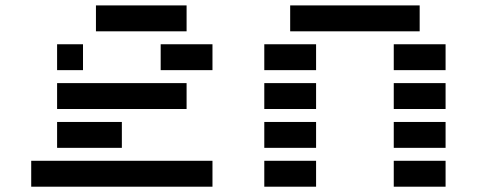

<svg xmlns="http://www.w3.org/2000/svg" viewBox="-20 -704 1798 724"><path d="M683.6 -683.6V-585.9H341.8V-683.6ZM781.2 -97.7V0H97.7V-97.7ZM195.3 -146.5V-244.1H439.5V-146.5ZM195.3 -293V-390.6H683.6V-293ZM585.9 -439.5V-537.1H781.2V-439.5ZM293 -439.5H195.3V-537.1H293Z M1660.2 -97.7V0H1464.8V-97.7ZM1171.9 -97.7V0H976.6V-97.7ZM1660.2 -244.1V-146.5H1464.8V-244.1ZM1171.9 -244.1V-146.5H976.6V-244.1ZM1660.2 -390.6V-293H1464.8V-390.6ZM1171.9 -390.6V-293H976.6V-390.6ZM1660.2 -537.1V-439.5H1464.8V-537.1ZM1171.9 -537.1V-439.5H976.6V-537.1ZM1562.5 -683.6V-585.9H1074.2V-683.6Z"/></svg>

Font: Trigram
Style: Regular
Weight: 400
Designer: GGBotNet
Foundry: GGBotNet
Version: 1.05